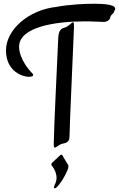

<svg xmlns="http://www.w3.org/2000/svg" viewBox="-20 -725 635 1025"><path d="M590 -665C591 -670 595 -674 595 -678C595 -688 587 -705 483 -705C428 -705 349 -701 280 -688C133 -672 12 -567 12 -456C12 -339 107 -315 132 -315C149 -315 157 -318 157 -325C157 -328 155 -331 152 -334C135 -351 82 -412 82 -476C82 -581 276 -611 432 -611C479 -611 518 -608 534 -608C551 -608 568 -619 569 -634C572 -647 587 -652 590 -665ZM375 -580C375 -595 375 -606 370 -606C362 -606 346 -582 323 -577C300 -572 292 -551 291 -522C280 -280 273 -138 270 -58L267 44C267 50 267 63 272 63C282 63 296 44 319 41C347 36 351 19 351 4C351 -46 375 -563 375 -580ZM344 156C341 150 316 112 314 105C312 102 310 101 307 101C303 101 303 102 300 105L258 144C255 147 254 150 254 153C254 155 255 158 258 161C260 163 282 191 282 225C282 238 277 252 270 267C269 270 268 272 268 274C268 278 270 280 273 280C277 280 278 279 281 276C301 259 327 216 340 184C344 176 345 170 345 163C345 160 345 158 344 156Z"/></svg>

Font: Engagement
Style: Regular
Weight: 400
Designer: Astigmatic (AOETI)
Foundry: Astigmatic (AOETI)
Version: Version 1.000